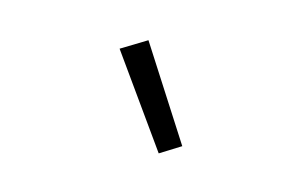

<svg xmlns="http://www.w3.org/2000/svg" viewBox="-46 -892 692 441"><g transform="rotate(15 300.0 -671.5)"><path d="M352 -549 203 -758 262 -794 400 -579Z"/></g></svg>

Font: Iosevka Light Extended Oblique
Style: Regular
Weight: 300
Width: 7
Italic angle: -9°
Monospace: yes
Designer: Belleve Invis
Foundry: Belleve Invis
Version: Version 32.5.0; ttfautohint (v1.8.4)